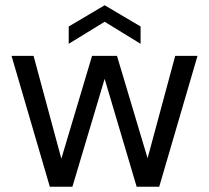

<svg xmlns="http://www.w3.org/2000/svg" viewBox="-20 -712 797 732"><path d="M170 0 24 -499H108L223 -73L204 -74L331 -499H426L553 -74L533 -73L648 -499H733L587 0H501L369 -445H389L256 0ZM242 -545V-611L379 -692L516 -611V-545L379 -629Z"/></svg>

Font: DM Sans 20pt
Style: Regular
Weight: 400
Version: Version 4.004;gftools[0.9.30]